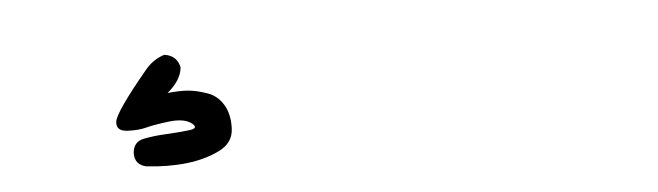

<svg xmlns="http://www.w3.org/2000/svg" viewBox="-28 -111 1055 308"><g transform="rotate(-5 500.0 43.0)"><path d="M210.9 -24.4Q223.6 -40 242.2 -45.9Q262.7 -43 266.6 -23.4Q264.6 -2.9 242.2 15.6Q260.7 13.7 274.4 14.6Q288.1 15.6 305.2 21.5Q322.3 27.3 331.5 43Q340.8 58.6 339.8 81.5Q338.9 104.5 315.9 115.7Q293 127 263.2 130.4Q233.4 133.8 198.2 129.9Q179.7 126 179.7 107.4Q180.7 88.9 197.8 85.4Q214.8 82 234.9 81.1Q254.9 80.1 271.5 78.1Q288.1 76.2 276.4 67.4Q264.6 58.6 240.2 61.5Q215.8 64.5 203.1 67.9Q190.4 71.3 172.4 70.3Q154.3 69.3 156.2 54.2Q158.2 39.1 210.9 -24.4Z"/></g></svg>

Font: NaikaiFont
Style: Regular
Weight: 400
Version: Version 1.67